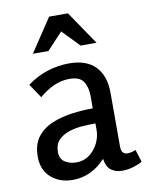

<svg xmlns="http://www.w3.org/2000/svg" viewBox="-84 -793 666 865"><g transform="rotate(-10 249.0 -360.5)"><path d="M253 -509Q332 -509 373 -466.5Q414 -424 414 -345V-103Q414 -80 422 -72Q430 -64 442 -64Q451 -64 461 -66.5Q471 -69 480 -73L498 -16Q481 -6 456 1.5Q431 9 405 9Q377 9 356 -5.5Q335 -20 329 -59Q300 -26 261.5 -7.5Q223 11 179 11Q120 11 80.5 -23.5Q41 -58 41 -119Q41 -176 68 -210Q95 -244 138.5 -261.5Q182 -279 231 -285Q280 -291 323 -291V-347Q323 -388 306 -414Q289 -440 242 -440Q205 -440 170.5 -424.5Q136 -409 103 -381L60 -445Q102 -477 151.5 -493Q201 -509 253 -509ZM323 -222Q297 -222 265 -220Q233 -218 203 -208.5Q173 -199 153.5 -179Q134 -159 134 -124Q134 -93 156 -78.5Q178 -64 209 -64Q243 -64 268.5 -83Q294 -102 308.5 -131.5Q323 -161 323 -192ZM243 -657 171 -580H100L201 -732H287L391 -579H318Z"/></g></svg>

Font: Rosario Light Medium
Style: Regular
Weight: 500
Version: Version 1.101; ttfautohint (v1.8.1.43-b0c9)